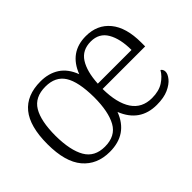

<svg xmlns="http://www.w3.org/2000/svg" viewBox="-94 -804 1075 1075"><g transform="rotate(-45 443.0 -267.0)"><path d="M277 10Q176 10 118 -58.5Q60 -127 60 -268Q60 -408 115.5 -476Q171 -544 281 -544Q346 -544 392.5 -513.5Q439 -483 463 -419Q511 -544 640 -544Q730 -544 782 -481Q834 -418 834 -299V-268H497Q498 -156 538 -96Q578 -36 657 -36Q712 -36 747.5 -59Q783 -82 801 -114Q807 -111 811 -104Q815 -97 815 -87Q815 -69 796.5 -46Q778 -23 741.5 -6.5Q705 10 649 10Q516 10 465 -118Q417 10 277 10ZM278 -30Q362 -30 396.5 -92.5Q431 -155 431 -269Q430 -392 394.5 -448Q359 -504 280 -504Q196 -504 160.5 -445Q125 -386 125 -268Q126 -153 161.5 -91.5Q197 -30 278 -30ZM766 -308Q766 -396 735 -449.5Q704 -503 638 -503Q570 -503 537 -451.5Q504 -400 499 -308Z"/></g></svg>

Font: Noto Serif Myanmar Light
Style: Regular
Weight: 300
Designer: Ben Mitchell and the Monotype Design Team
Foundry: Monotype Imaging Inc.
Version: Version 2.106; ttfautohint (v1.8.4.7-5d5b)